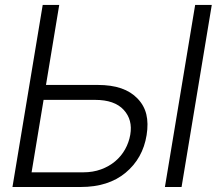

<svg xmlns="http://www.w3.org/2000/svg" viewBox="-20 -747 887 767"><path d="M150.6 -727.3H216.6L163.7 -407.7H370Q424.7 -407.7 464 -394.2Q503.2 -380.7 529.5 -353.3Q556.1 -325.6 564.6 -290Q573.2 -254.3 565.7 -207.4Q550.8 -114.3 481.5 -56.8Q413 0 302.6 0H29.8ZM106.2 -58.6H312.5Q351.6 -58.6 383.9 -70.5Q416.2 -82.4 440.3 -102.8Q464.5 -123.2 479.8 -150.6Q495 -177.9 500.4 -208.8Q510.7 -268.5 474.1 -308.2Q437.5 -348 360.1 -348H154.1ZM759.6 -727.3H826L705.3 0H638.8Z"/></svg>

Font: Inter P Light
Style: Italic
Weight: 300
Italic angle: 9.39999°
Designer: Rasmus Andersson
Foundry: rsms
Version: Version 3.018;git-588b23468